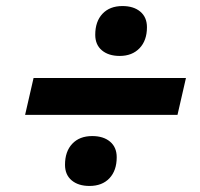

<svg xmlns="http://www.w3.org/2000/svg" viewBox="-20 -644 663 635"><path d="M376 -459Q339 -459 317 -477.5Q295 -496 295 -529Q295 -573 319 -598.5Q343 -624 385 -624Q422 -624 444 -605.5Q466 -587 466 -554Q466 -510 441.5 -484.5Q417 -459 376 -459ZM595 -386 567 -264H63L91 -386ZM276 -29Q239 -29 217 -47.5Q195 -66 195 -99Q195 -143 219 -168.5Q243 -194 285 -194Q322 -194 344 -175.5Q366 -157 366 -124Q366 -80 342 -54.5Q318 -29 276 -29Z"/></svg>

Font: Elaine Sans
Style: Bold Italic
Weight: 700
Italic angle: -13°
Designer: Wei Huang
Foundry: Wei Huang
Version: Version 2.001;December 24, 2019;FontCreator 12.0.0.2547 64-b